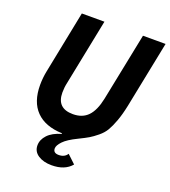

<svg xmlns="http://www.w3.org/2000/svg" viewBox="-160 -814 1011 1142"><g transform="rotate(20 345.0 -243.0)"><path d="M160 -698H303L219 -280Q212 -249 212 -217Q212 -117 314 -117Q374 -117 409 -153.5Q444 -190 460 -267L547 -698H690L605 -275Q593 -217 577.5 -175Q562 -133 546.5 -106.5Q531 -80 503.5 -57.5Q476 -35 455 -22.5Q434 -10 393 10Q333 39 308 65.5Q283 92 283 111Q283 140 318 140Q355 140 372 113L424 162Q382 212 299 212Q247 212 213.5 190Q180 168 180 129Q180 93 208.5 62.5Q237 32 293 16L292 12Q185 8 128.5 -49.5Q72 -107 72 -214Q72 -259 81 -303Z"/></g></svg>

Font: Aneliza
Style: Bold Italic
Weight: 700
Italic angle: -11.31°
Designer: Mike Abbink, Paul van der Laan, Pieter van Rosmalen
Foundry: Bold Monday
Version: Version 3.0